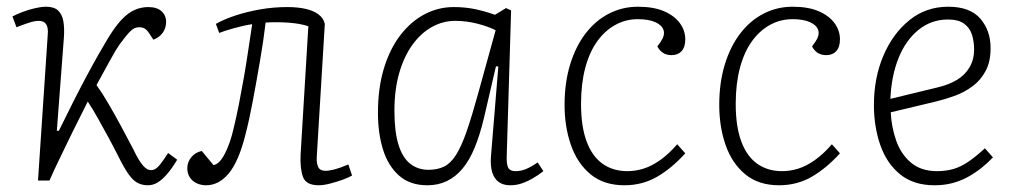

<svg xmlns="http://www.w3.org/2000/svg" viewBox="-20 -537 3017 571"><path d="M149 -148H155Q177 -193 198 -234.5Q219 -276 238 -311.5Q257 -347 273.5 -376Q290 -405 301 -423Q323 -459 342 -479Q361 -499 380.5 -507.5Q400 -516 421 -516Q447 -516 460.5 -503.5Q474 -491 474 -472Q474 -453 463.5 -439Q453 -425 436 -419L423 -439Q416 -449 409.5 -452.5Q403 -456 393 -456Q379 -456 366.5 -443Q354 -430 335 -404Q325 -390 307 -357Q289 -324 267 -284Q285 -259 303.5 -227Q322 -195 341 -160Q360 -125 377 -92Q385 -75 392 -63.5Q399 -52 405 -45Q411 -38 417 -34.5Q423 -31 429 -31Q443 -31 455.5 -47Q468 -63 480 -82L507 -62Q492 -37 477.5 -20Q463 -3 449 5.5Q435 14 420 14Q403 14 389.5 7Q376 0 363 -18Q350 -36 334 -68Q320 -96 303.5 -126.5Q287 -157 271 -185.5Q255 -214 241 -235Q218 -190 195.5 -144Q173 -98 155 -60.5Q137 -23 127 0H93L122 -434Q124 -454 117.5 -464.5Q111 -475 95 -475Q84 -475 68 -470Q52 -465 29 -456L17 -488Q28 -494 46 -501Q64 -508 83.5 -512.5Q103 -517 117 -517Q141 -517 153 -505.5Q165 -494 168.5 -473.5Q172 -453 170 -425Z M622 -466Q647 -480 680.5 -491Q714 -502 753.5 -509Q793 -516 834 -516Q866 -516 889.5 -510.5Q913 -505 927.5 -494Q942 -483 946 -466L922 -70Q921 -51 926.5 -40Q932 -29 948 -29Q959 -29 976 -33.5Q993 -38 1016 -48L1027 -15Q1017 -9 999 -2.5Q981 4 961.5 9Q942 14 928 14Q890 14 881 -11Q872 -36 874 -78L897 -459Q873 -467 839 -469.5Q805 -472 770 -470Q764 -419 753.5 -357.5Q743 -296 732 -237.5Q721 -179 710 -137Q690 -57 660.5 -21.5Q631 14 593 14Q578 14 565 8Q552 2 544.5 -9.5Q537 -21 537 -37Q537 -55 549 -69.5Q561 -84 580 -88L615 -46Q633 -49 649 -80.5Q665 -112 675 -156Q683 -189 690.5 -227Q698 -265 705 -305Q712 -345 718 -385.5Q724 -426 730 -465Q708 -462 677 -453.5Q646 -445 632 -439Z M1487 -74Q1486 -48 1491.5 -38Q1497 -28 1513 -28Q1530 -28 1546 -35Q1562 -42 1579 -54L1596 -28Q1582 -17 1566 -7.5Q1550 2 1533 8Q1516 14 1497 14Q1477 14 1463.5 4.5Q1450 -5 1444 -24Q1438 -43 1440 -71L1462 -339L1455 -340L1419 -185Q1407 -135 1391.5 -97.5Q1376 -60 1355.5 -35.5Q1335 -11 1309 1.5Q1283 14 1251 14Q1199 14 1166.5 -15Q1134 -44 1119 -92.5Q1104 -141 1104 -201Q1104 -276 1122 -334.5Q1140 -393 1171.5 -433.5Q1203 -474 1243.5 -495Q1284 -516 1329 -516Q1363 -516 1392 -510Q1421 -504 1452 -493L1485 -513L1500 -506ZM1254 -32Q1281 -32 1300.5 -41.5Q1320 -51 1336 -76Q1352 -101 1367.5 -145.5Q1383 -190 1402 -259L1454 -447Q1433 -458 1400 -466.5Q1367 -475 1334 -475Q1297 -475 1264 -456.5Q1231 -438 1206 -403Q1181 -368 1167 -319Q1153 -270 1153 -207Q1153 -146 1165 -107Q1177 -68 1200 -50Q1223 -32 1254 -32Z M1877 -517Q1924 -517 1955 -503.5Q1986 -490 2002 -468Q2018 -446 2018 -420Q2018 -397 2007 -385Q1996 -373 1977 -373Q1962 -373 1951.5 -380Q1941 -387 1935 -399L1945 -413Q1958 -432 1953.5 -447Q1949 -462 1929 -471Q1909 -480 1877 -480Q1841 -480 1810 -463Q1779 -446 1756 -414Q1733 -382 1720.5 -335Q1708 -288 1708 -228Q1708 -161 1724.5 -116.5Q1741 -72 1772 -50Q1803 -28 1846 -28Q1870 -28 1894 -35.5Q1918 -43 1943.5 -61Q1969 -79 1994 -108L2018 -81Q1998 -59 1977 -41.5Q1956 -24 1934.5 -11.5Q1913 1 1888.5 7.5Q1864 14 1837 14Q1776 14 1736.5 -18.5Q1697 -51 1678 -105.5Q1659 -160 1659 -225Q1659 -291 1675.5 -345Q1692 -399 1721.5 -437.5Q1751 -476 1791 -496.5Q1831 -517 1877 -517Z M2337 -517Q2384 -517 2415 -503.5Q2446 -490 2462 -468Q2478 -446 2478 -420Q2478 -397 2467 -385Q2456 -373 2437 -373Q2422 -373 2411.5 -380Q2401 -387 2395 -399L2405 -413Q2418 -432 2413.5 -447Q2409 -462 2389 -471Q2369 -480 2337 -480Q2301 -480 2270 -463Q2239 -446 2216 -414Q2193 -382 2180.5 -335Q2168 -288 2168 -228Q2168 -161 2184.5 -116.5Q2201 -72 2232 -50Q2263 -28 2306 -28Q2330 -28 2354 -35.5Q2378 -43 2403.5 -61Q2429 -79 2454 -108L2478 -81Q2458 -59 2437 -41.5Q2416 -24 2394.5 -11.5Q2373 1 2348.5 7.5Q2324 14 2297 14Q2236 14 2196.5 -18.5Q2157 -51 2138 -105.5Q2119 -160 2119 -225Q2119 -291 2135.5 -345Q2152 -399 2181.5 -437.5Q2211 -476 2251 -496.5Q2291 -517 2337 -517Z M2800 -517Q2865 -517 2895.5 -481.5Q2926 -446 2926 -394Q2926 -354 2911.5 -326.5Q2897 -299 2873 -281Q2849 -263 2820.5 -252.5Q2792 -242 2763 -235L2629 -203Q2631 -160 2645 -119.5Q2659 -79 2689 -53.5Q2719 -28 2767 -28Q2792 -28 2814 -34Q2836 -40 2859 -55.5Q2882 -71 2909 -96L2933 -69Q2917 -52 2898 -37Q2879 -22 2858 -10.5Q2837 1 2812.5 7.5Q2788 14 2759 14Q2697 14 2657 -18.5Q2617 -51 2598 -105.5Q2579 -160 2579 -225Q2579 -305 2607 -371Q2635 -437 2684.5 -477Q2734 -517 2800 -517ZM2877 -390Q2877 -412 2871 -432.5Q2865 -453 2848 -466Q2831 -479 2799 -479Q2750 -479 2712 -448.5Q2674 -418 2652.5 -365Q2631 -312 2628 -243L2768 -277Q2802 -285 2826 -299.5Q2850 -314 2863.5 -337Q2877 -360 2877 -390Z"/></svg>

Font: Literata ExtraLight
Style: Italic
Weight: 250
Italic angle: -2°
Designer: Latin by Veronika Burian and Jose Scaglione. Greek by Irene Vlachou. Cyrillic by Vera Evstafieva
Foundry: TypeTogether
Version: Version 3.002